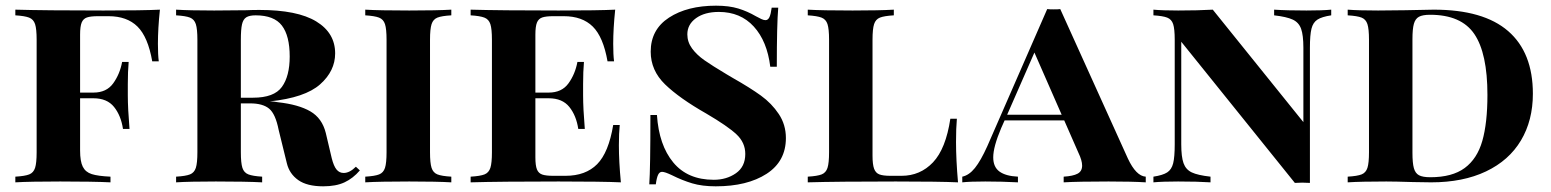

<svg xmlns="http://www.w3.org/2000/svg" viewBox="-20 -642 5461 676"><path d="M536 -488Q536 -449 539 -426H516Q501 -512 464 -548.5Q427 -585 362 -585H325Q299 -585 286 -580.5Q273 -576 267.5 -562.5Q262 -549 262 -520V-316H309Q355 -316 378.5 -348.5Q402 -381 410 -424H433Q430 -390 430 -346V-306Q430 -261 436 -188H413Q406 -235 381.5 -265.5Q357 -296 309 -296H262V-112Q262 -74 271.5 -55Q281 -36 303 -29Q325 -22 369 -20V0Q308 -3 192 -3Q85 -3 34 0V-20Q68 -22 83 -28Q98 -34 103.5 -51Q109 -68 109 -106V-502Q109 -540 103.5 -557Q98 -574 82.5 -580Q67 -586 34 -588V-608Q138 -605 344 -605Q484 -605 543 -608Q536 -541 536 -488Z M1247 -42Q1223 -14 1193 0Q1163 14 1118 14Q1061 14 1030 -8Q999 -30 990 -67L961 -185Q950 -241 927.5 -259.5Q905 -278 861 -278H828V-106Q828 -68 833.5 -51Q839 -34 854.5 -28Q870 -22 903 -20V0Q846 -3 740 -3Q647 -3 600 0V-20Q634 -22 649 -28Q664 -34 669.5 -51Q675 -68 675 -106V-502Q675 -540 669.5 -557Q664 -574 649 -580Q634 -586 600 -588V-608Q647 -605 734 -605L848 -606Q868 -607 893 -607Q1027 -607 1093.5 -566.5Q1160 -526 1160 -454Q1160 -392 1107 -345Q1054 -298 930 -285Q944 -285 959 -282Q1031 -274 1072.5 -250Q1114 -226 1127 -174L1148 -85Q1155 -57 1165 -45Q1175 -33 1190 -33Q1211 -33 1233 -55ZM828 -502V-298H871Q945 -298 972.5 -336Q1000 -374 1000 -443Q1000 -516 972.5 -552Q945 -588 880 -588Q858 -588 847 -581Q836 -574 832 -556Q828 -538 828 -502Z M1569 -588Q1535 -586 1520 -580Q1505 -574 1499.5 -557Q1494 -540 1494 -502V-106Q1494 -68 1499.5 -51Q1505 -34 1520 -28Q1535 -22 1569 -20V0Q1518 -3 1421 -3Q1316 -3 1266 0V-20Q1300 -22 1315 -28Q1330 -34 1335.5 -51Q1341 -68 1341 -106V-502Q1341 -540 1335.5 -557Q1330 -574 1314.5 -580Q1299 -586 1266 -588V-608Q1315 -605 1421 -605Q1518 -605 1569 -608Z M2166 0Q2101 -3 1947 -3Q1741 -3 1637 0V-20Q1671 -22 1686 -28Q1701 -34 1706.5 -51Q1712 -68 1712 -106V-502Q1712 -540 1706.5 -557Q1701 -574 1685.5 -580Q1670 -586 1637 -588V-608Q1741 -605 1947 -605Q2087 -605 2146 -608Q2139 -541 2139 -488Q2139 -449 2142 -426H2119Q2104 -512 2067 -548.5Q2030 -585 1965 -585H1928Q1902 -585 1889 -580.5Q1876 -576 1870.5 -562.5Q1865 -549 1865 -520V-316H1912Q1958 -316 1981.5 -348.5Q2005 -381 2013 -424H2036Q2033 -390 2033 -346V-306Q2033 -261 2039 -188H2016Q2009 -235 1984.5 -265.5Q1960 -296 1912 -296H1865V-88Q1865 -59 1870.5 -45.5Q1876 -32 1889 -27.5Q1902 -23 1928 -23H1971Q2042 -23 2082.5 -64Q2123 -105 2139 -202H2162Q2159 -174 2159 -130Q2159 -73 2166 0Z M2641 -585Q2652 -579 2660.5 -575Q2669 -571 2675 -571Q2684 -571 2689 -581.5Q2694 -592 2697 -615H2720Q2715 -555 2715 -407H2692Q2681 -497 2634 -548.5Q2587 -600 2511 -600Q2461 -600 2430.5 -578Q2400 -556 2400 -521Q2400 -494 2416.5 -471.5Q2433 -449 2460 -430Q2487 -411 2539 -380L2561 -367Q2621 -333 2659 -305.5Q2697 -278 2722 -240.5Q2747 -203 2747 -156Q2747 -74 2679 -30Q2611 14 2500 14Q2452 14 2417 3.5Q2382 -7 2346 -25Q2321 -37 2311 -37Q2302 -37 2297 -26.5Q2292 -16 2289 7H2266Q2270 -49 2270 -237H2293Q2300 -131 2350.5 -70Q2401 -9 2493 -9Q2538 -9 2571 -32Q2604 -55 2604 -100Q2604 -140 2573 -169Q2542 -198 2467 -242Q2372 -296 2321.5 -345Q2271 -394 2271 -460Q2271 -538 2335.5 -580Q2400 -622 2501 -622Q2547 -622 2579.5 -612Q2612 -602 2641 -585Z M3127 -588Q3093 -586 3078 -580Q3063 -574 3057.5 -557Q3052 -540 3052 -502V-94Q3052 -63 3057.5 -48Q3063 -33 3076 -28Q3089 -23 3115 -23H3154Q3220 -23 3265 -70.5Q3310 -118 3326 -224H3349Q3346 -191 3346 -142Q3346 -80 3353 0Q3288 -3 3134 -3Q2928 -3 2824 0V-20Q2858 -22 2873 -28Q2888 -34 2893.5 -51Q2899 -68 2899 -106V-502Q2899 -540 2893.5 -557Q2888 -574 2872.5 -580Q2857 -586 2824 -588V-608Q2875 -605 2982 -605Q3076 -605 3127 -608Z M4014 -20V0Q3966 -3 3883 -3Q3776 -3 3725 0V-20Q3758 -22 3774 -30.5Q3790 -39 3790 -59Q3790 -77 3777 -104L3727 -218H3517L3505 -191Q3477 -125 3477 -88Q3477 -54 3499 -38Q3521 -22 3564 -20V0Q3507 -3 3449 -3Q3395 -3 3368 0V-20Q3392 -25 3412.5 -50.5Q3433 -76 3456 -127L3667 -610Q3675 -609 3690 -609Q3706 -609 3713 -610L3951 -84Q3980 -22 4014 -20ZM3718 -238 3622 -457 3526 -238Z M4667 -588Q4634 -583 4618.5 -573Q4603 -563 4597.5 -541Q4592 -519 4592 -474V2L4565 1L4539 2L4139 -495V-134Q4139 -90 4147 -67.5Q4155 -45 4176 -35Q4197 -25 4242 -20V0Q4197 -3 4128 -3Q4073 -3 4041 0V-20Q4074 -25 4089.5 -35Q4105 -45 4110.5 -67Q4116 -89 4116 -134V-502Q4116 -540 4110.5 -557Q4105 -574 4089.5 -580Q4074 -586 4041 -588V-608Q4073 -605 4128 -605Q4199 -605 4250 -608L4569 -212V-474Q4569 -518 4561 -540.5Q4553 -563 4531.5 -573Q4510 -583 4466 -588V-608Q4510 -605 4580 -605Q4636 -605 4667 -608Z M5377 -312Q5377 -218 5335 -147.5Q5293 -77 5212 -38.5Q5131 0 5019 0L4955 -1Q4891 -3 4861 -3Q4772 -3 4725 0V-20Q4759 -22 4774 -28Q4789 -34 4794.5 -51Q4800 -68 4800 -106V-502Q4800 -540 4794.5 -557Q4789 -574 4774 -580Q4759 -586 4725 -588V-608Q4763 -605 4832 -605L4928 -606Q5002 -608 5028 -608Q5203 -608 5290 -532.5Q5377 -457 5377 -312ZM4953 -504V-104Q4953 -68 4958 -50Q4963 -32 4976 -25Q4989 -18 5016 -18Q5093 -18 5137 -50.5Q5181 -83 5199 -146Q5217 -209 5217 -308Q5217 -454 5171 -522Q5125 -590 5015 -590Q4989 -590 4976 -583Q4963 -576 4958 -558Q4953 -540 4953 -504Z"/></svg>

Font: Playfair Display SC
Style: Bold
Weight: 700
Designer: Claus Eggers Sørensen
Foundry: Claus Eggers Sørensen
Version: Version 1.200; ttfautohint (v1.6)